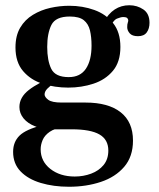

<svg xmlns="http://www.w3.org/2000/svg" viewBox="-20 -500 605 732"><path d="M243 212Q184 212 135.5 197.5Q87 183 58.5 153.5Q30 124 30 79Q30 41 54.5 17Q79 -7 143 -23L226 -16Q189 -11 169.5 2.5Q150 16 142.5 34Q135 52 135 69Q135 115 172 144Q209 173 265 173Q298 173 327.5 162Q357 151 375 129Q393 107 393 74Q393 32 359 12.5Q325 -7 254 -7H181Q144 -7 115 -18Q86 -29 70 -48.5Q54 -68 54 -92Q54 -129 90 -157Q126 -185 190 -210L228 -202Q224 -201 211.5 -195.5Q199 -190 184.5 -181Q170 -172 160 -161.5Q150 -151 150 -140Q150 -130 164 -119.5Q178 -109 215 -109H306Q393 -109 440 -72Q487 -35 487 36Q487 97 453.5 136Q420 175 364.5 193.5Q309 212 243 212ZM240 -166Q189 -166 143 -180.5Q97 -195 68 -229Q39 -263 39 -319Q39 -364 57 -394.5Q75 -425 105.5 -443.5Q136 -462 172 -470Q208 -478 244 -478Q295 -478 339.5 -462Q384 -446 411.5 -411.5Q439 -377 439 -321Q439 -264 410.5 -230Q382 -196 336.5 -181Q291 -166 240 -166ZM242 -206Q286 -206 307.5 -238Q329 -270 329 -326Q329 -359 323 -384Q317 -409 299.5 -423Q282 -437 246 -437Q192 -437 176 -405Q160 -373 160 -321Q160 -269 175.5 -237.5Q191 -206 242 -206ZM506 -362Q484 -362 474.5 -373Q465 -384 465 -396Q465 -408 467 -413Q469 -418 469 -423Q469 -425 466 -430Q463 -435 449 -435Q441 -435 426 -429Q411 -423 396 -388L374 -414Q393 -448 417.5 -464Q442 -480 473 -480Q503 -480 526.5 -464Q550 -448 550 -413Q550 -391 539.5 -376.5Q529 -362 506 -362Z"/></svg>

Font: Frank Ruhl Libre Medium
Style: Regular
Weight: 500
Designer: Yanek Iontef
Foundry: Fontef
Version: Version 6.004